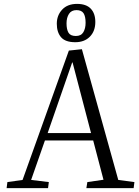

<svg xmlns="http://www.w3.org/2000/svg" viewBox="-20 -967 715 987"><path d="M401 -714 588 -42 671 -31 667 0H424L429 -31L512 -43L459 -245H211L140 -42L231 -31L227 0H14L18 -31L96 -42L334 -707ZM225 -283H448L353 -646H351ZM367 -750Q316 -750 294 -775.5Q272 -801 272 -845Q272 -888 299.5 -917.5Q327 -947 376 -947Q423 -947 446.5 -922.5Q470 -898 470 -854Q470 -807 442 -778.5Q414 -750 367 -750ZM370 -782Q397 -782 408.5 -801.5Q420 -821 420 -850Q420 -883 409.5 -899Q399 -915 373 -915Q347 -915 334.5 -895.5Q322 -876 322 -847Q322 -816 332 -799Q342 -782 370 -782Z"/></svg>

Font: Literata 36pt Light
Style: Italic
Weight: 300
Italic angle: -2°
Designer: Latin by Veronika Burian and Jose Scaglione. Greek by Irene Vlachou. Cyrillic by Vera Evstafieva
Foundry: TypeTogether
Version: Version 3.002